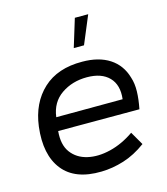

<svg xmlns="http://www.w3.org/2000/svg" viewBox="-108 -793 774 888"><g transform="rotate(-15 279.0 -349.5)"><path d="M512 -223H123Q117 -158 145 -120.5Q173 -83 222.5 -71.5Q272 -60 331.5 -74.5Q391 -89 447 -128L484 -64Q431 -25 376.5 -8Q322 9 269 10Q142 13 84 -60.5Q26 -134 42 -266Q56 -376 125.5 -440.5Q195 -505 313 -504Q392 -504 443.5 -470.5Q495 -437 513 -374Q523 -344 522 -306Q521 -268 512 -223ZM315 -429Q245 -429 192.5 -393Q140 -357 131 -287L449 -288Q457 -355 421 -392Q385 -429 315 -429ZM292 -575 333 -709H397L341 -575Z"/></g></svg>

Font: Kulim Park
Style: Italic
Weight: 400
Italic angle: -8°
Designer: Noponies / Dale Sattler
Foundry: Noponies
Version: Version 1.000; ttfautohint (v1.8.3)